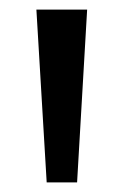

<svg xmlns="http://www.w3.org/2000/svg" viewBox="-20 -828 258 401"><path d="M77.5 -447 56 -808H162L141 -447Z"/></svg>

Font: Encode Sans SC Medium
Style: Regular
Weight: 500
Version: Version 3.002